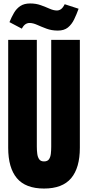

<svg xmlns="http://www.w3.org/2000/svg" viewBox="-20 -1092 514 1120"><path d="M236.8 7.8Q129.4 7.8 78.6 -52.5Q27.8 -112.8 27.8 -230V-859.4H194.8V-236.8Q194.8 -215.3 197.3 -195.6Q199.7 -175.8 208.5 -163.1Q217.3 -150.4 236.8 -150.4Q256.8 -150.4 265.6 -162.8Q274.4 -175.3 276.6 -195.3Q278.8 -215.3 278.8 -236.8V-859.4H445.8V-230Q445.8 -112.8 395 -52.5Q344.2 7.8 236.8 7.8ZM317.4 -913.6Q281.2 -913.6 251.2 -924.8Q221.2 -936 196.8 -947Q172.4 -958 152.3 -958Q139.6 -958 128.4 -950.7Q117.2 -943.4 107.4 -924.8L35.2 -962.9Q47.4 -992.7 61.8 -1017.3Q76.2 -1042 98.6 -1056.9Q121.1 -1071.8 155.8 -1071.8Q190.4 -1071.8 218.5 -1061.5Q246.6 -1051.3 269.8 -1041Q293 -1030.8 312 -1030.8Q325.2 -1030.8 336.4 -1039.1Q347.7 -1047.4 357.4 -1067.4L438.5 -1041Q426.8 -1008.3 412.6 -979Q398.4 -949.7 376.2 -931.6Q354 -913.6 317.4 -913.6Z"/></svg>

Font: webenart
Style: Regular
Weight: 400
Designer: Vernon Adams
Foundry: Vernon Adams
Version: Version 2.116; ttfautohint (v1.8.3)